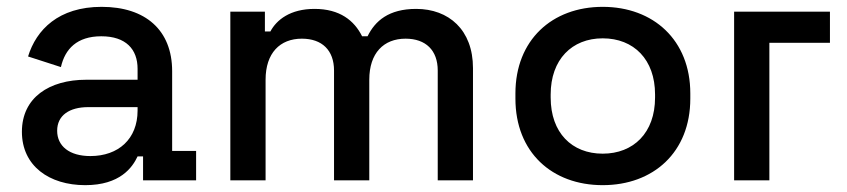

<svg xmlns="http://www.w3.org/2000/svg" viewBox="-20 -527 2476 561"><path d="M229 14C331 14 367 -38 382 -70H398V0H553V-86H483V-319C483 -439 405 -507 277 -507C151 -507 86 -440 62 -362L158 -331C170 -384 205 -421 276 -421C348 -421 382 -383 382 -326V-294H232C124 -294 44 -242 44 -142C44 -42 124 14 229 14ZM147 -145C147 -190 183 -214 238 -214H382V-204C382 -121 326 -71 244 -71C183 -71 147 -100 147 -145Z M653 0H756V-294C756 -372 798 -414 862 -414C921 -414 956 -380 956 -321V0H1059V-294C1059 -372 1101 -414 1165 -414C1224 -414 1259 -380 1259 -321V0H1362V-328C1362 -440 1291 -501 1196 -501C1116 -501 1076 -466 1054 -421H1038C1015 -467 973 -501 899 -501C828 -501 788 -469 770 -435H754V-493H653Z M1741 14C1889 14 1997 -82 1997 -239V-254C1997 -410 1889 -507 1741 -507C1593 -507 1486 -410 1486 -254V-239C1486 -82 1593 14 1741 14ZM1589 -242V-251C1589 -353 1651 -415 1741 -415C1832 -415 1894 -353 1894 -251V-242C1894 -139 1831 -78 1741 -78C1651 -78 1589 -139 1589 -242Z M2125 0H2228V-402H2405V-493H2125Z"/></svg>

Font: Meta Space Medium
Style: Regular
Weight: 500
Designer: Meta Pool / Florian Karsten
Foundry: Meta Pool / Florian Karsten
Version: Version 2.000;Glyphs 3.1.1 (3137)